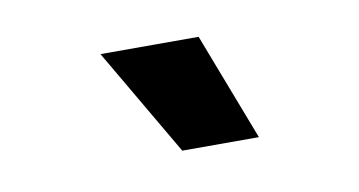

<svg xmlns="http://www.w3.org/2000/svg" viewBox="-34 -803 569 304"><g transform="rotate(-10 250.0 -651.5)"><path d="M296.2 -738 362.6 -565H239.4L138.4 -738Z"/></g></svg>

Font: Work Sans
Style: Regular
Weight: 400
Designer: Wei Huang
Foundry: Wei Huang
Version: Version 2.006; ttfautohint (v1.8.1.43-b0c9)